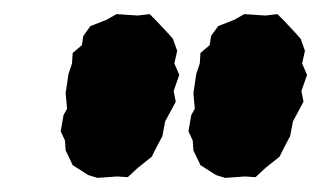

<svg xmlns="http://www.w3.org/2000/svg" viewBox="-20 -726 455 272"><path d="M118 -474 105 -478 83 -492 73 -513 72 -527 66 -540 70 -563 75 -572 73 -594 77 -621 82 -636 83 -651 96 -662 98 -675 108 -689 131 -698 145 -706 175 -704 192 -706 201 -697 217 -680 225 -671 231 -654 227 -636 234 -620 226 -597 229 -582 221 -567 214 -554 210 -533 202 -518 195 -504 175 -488 161 -475 146 -476ZM299 -474 286 -478 264 -492 254 -513 253 -527 247 -540 251 -563 256 -572 254 -594 258 -621 263 -636 264 -651 277 -662 279 -675 289 -689 312 -698 326 -706 356 -704 373 -706 382 -697 398 -680 406 -671 412 -654 408 -636 415 -620 407 -597 410 -582 402 -567 395 -554 391 -533 383 -518 376 -504 356 -488 342 -475 327 -476Z"/></svg>

Font: Winky Rough
Style: Bold Italic
Weight: 700
Italic angle: -8.97852°
Designer: Simon Atzbach
Foundry: typofactur
Version: Version 1.206; ttfautohint (v1.8.4.7-5d5b)